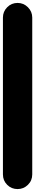

<svg xmlns="http://www.w3.org/2000/svg" viewBox="-20 -1290 240 1310"><path d="M0 -100H200V-1170H0ZM100 -200Q58 -200 29 -170.5Q0 -141 0 -100Q0 -58 29 -29Q58 0 100 0Q141 0 170.5 -29Q200 -58 200 -100Q200 -141 170.5 -170.5Q141 -200 100 -200ZM100 -1270Q58 -1270 29 -1240.5Q0 -1211 0 -1170Q0 -1128 29 -1099Q58 -1070 100 -1070Q141 -1070 170.5 -1099Q200 -1128 200 -1170Q200 -1211 170.5 -1240.5Q141 -1270 100 -1270Z"/></svg>

Font: Wavefont Black
Style: Regular
Weight: 900
Version: Version 3.004;gftools[0.9.33]